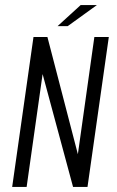

<svg xmlns="http://www.w3.org/2000/svg" viewBox="-20 -737 463 757"><path d="M28 0 112 -591H167L287 -129L352 -591H409L325 0H268L148 -445L85 0ZM207 -634 298 -717H362L247 -634Z"/></svg>

Font: Alumni Sans
Style: Italic
Weight: 400
Italic angle: -8°
Version: Version 1.016